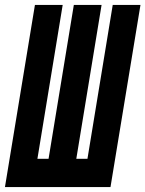

<svg xmlns="http://www.w3.org/2000/svg" viewBox="-39 -755 587 775"><path d="M-19 0 102 -735H214L112 -114H157L259 -735H371L269 -114H314L416 -735H528L407 0Z"/></svg>

Font: Iosevka Term Curly Hv Obl
Style: Regular
Weight: 900
Italic angle: -9°
Designer: Belleve Invis
Foundry: Belleve Invis
Version: Version 32.3.0